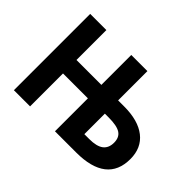

<svg xmlns="http://www.w3.org/2000/svg" viewBox="-134 -992 1270 1270"><g transform="rotate(45 501.0 -357.0)"><path d="M957 -223.1Q957 -111.8 885.3 -55.9Q813.5 0 672.9 0H474.1V-308.1H241.2V0H89.8V-713.9H241.2V-434.1H474.1V-713.9H625V-439.9H681.2Q813 -439.9 885 -383.3Q957 -326.7 957 -223.1ZM625 -124H670.9Q739.7 -124 772 -148.7Q804.2 -173.3 804.2 -223.1Q804.2 -272.5 771.2 -294.2Q738.3 -315.9 660.2 -315.9H625Z"/></g></svg>

Font: Zoram GWebM
Style: Bold
Weight: 700
Foundry: Ascender Corporation
Version: Version 1.000